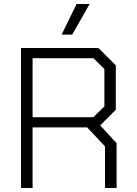

<svg xmlns="http://www.w3.org/2000/svg" viewBox="-20 -940 683 960"><path d="M563 -224V0H505V-208L416 -303H143V0H85V-700H472L559 -613V-391L481 -313ZM143 -354H447L502 -408V-595L447 -649H143ZM363 -920H428L341 -767H288Z"/></svg>

Font: Chakra Petch Light
Style: Regular
Weight: 300
Designer: Katatrad Aksorn Co.,Ltd.
Foundry: Cadson Demak Co.,Ltd.
Version: Version 1.000; ttfautohint (v1.6)